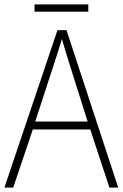

<svg xmlns="http://www.w3.org/2000/svg" viewBox="-20 -945 557 872"><path d="M477 -93 390 -357H129L40 -93H0L241 -808H282L517 -93ZM288 -678Q282 -698 275 -721Q268 -744 261 -768Q254 -745 247 -722Q240 -699 233 -678L140 -393H378ZM381 -925V-892H137V-925Z"/></svg>

Font: Noto Sans Telugu UI SemiCondensed ExtraLight
Style: Regular
Weight: 200
Width: 4
Designer: Jelle Bosma - Monotype Design Team
Foundry: Monotype Imaging Inc.
Version: Version 2.005; ttfautohint (v1.8.4.7-5d5b)